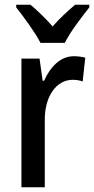

<svg xmlns="http://www.w3.org/2000/svg" viewBox="-20 -786 395 806"><path d="M150 -606H252C274 -651 323 -715 355 -755V-766H295C262 -737 234 -713 201 -675C170 -710 135 -744 108 -766H48V-755C82 -712 128 -649 150 -606ZM290 -550C233 -550 191 -505 165 -447H159L146 -540H70V0H168V-281C167 -382 217 -451 285 -451C298 -451 315 -449 327 -444L338 -544C322 -548 305 -550 290 -550Z"/></svg>

Font: Noto Sans Sinhala Condensed Medium
Style: Regular
Weight: 500
Width: 3
Designer: Jelle Bosma - Monotype Design Team
Foundry: Monotype Imaging Inc.
Version: Version 2.006